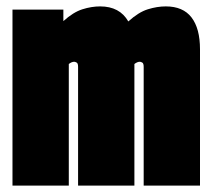

<svg xmlns="http://www.w3.org/2000/svg" viewBox="-20 -580 662 600"><path d="M19 0V-550H178V-514Q209 -542 237.5 -551Q266 -560 293 -560Q354 -560 381 -513Q413 -542 442 -551Q471 -560 498 -560Q552 -560 578.5 -525.5Q605 -491 605 -426V0H429V-371Q429 -382 424.5 -384.5Q420 -387 417 -387Q409 -387 400 -380V0H224V-371Q224 -382 219.5 -384.5Q215 -387 212 -387Q204 -387 195 -380V0Z"/></svg>

Font: Georama ExtraCondensed Black
Style: Regular
Weight: 900
Width: 2
Designer: Jean-Baptiste Levee
Foundry: Production Type
Version: Version 1.000